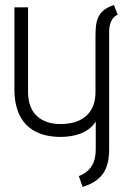

<svg xmlns="http://www.w3.org/2000/svg" viewBox="-20 -530 520 760"><path d="M307 210C383 186 412 142 412 61V-402C412 -434 421 -461 446 -472L431 -510C354 -486 358 -431 358 -363V-166C358 -75 297 -39 220 -39C145 -39 91 -78 91 -166V-501H37V-176C37 -51 104 12 220 12C272 12 331 -3 359 -49V63C359 115 337 150 292 167Z"/></svg>

Font: Advent Pro
Style: Regular
Weight: 400
Designer: Andreas Kalpakidis
Foundry: Andreas Kalpakidis
Version: Version 2.002 2008